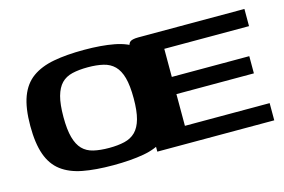

<svg xmlns="http://www.w3.org/2000/svg" viewBox="-69 -613 1135 766"><g transform="rotate(-15 498.5 -230.5)"><path d="M316 7Q243 7 190.5 -3Q138 -13 103.5 -39Q69 -65 52.5 -111.5Q36 -158 36 -230Q36 -304 53.5 -350.5Q71 -397 106.5 -422.5Q142 -448 195.5 -458Q249 -468 321 -468Q393 -468 445.5 -458Q498 -448 532.5 -422Q567 -396 583.5 -349.5Q600 -303 600 -230Q600 -157 582.5 -110.5Q565 -64 530 -38Q495 -12 441.5 -2.5Q388 7 316 7ZM318 -64Q354 -64 381.5 -70.5Q409 -77 427 -95Q445 -113 454 -145.5Q463 -178 463 -230Q463 -283 454 -315.5Q445 -348 427 -366Q409 -384 381.5 -390.5Q354 -397 318 -397Q281 -397 253.5 -390.5Q226 -384 208.5 -366Q191 -348 182 -315.5Q173 -283 173 -230Q173 -178 182 -145.5Q191 -113 208.5 -95Q226 -77 253.5 -70.5Q281 -64 318 -64ZM499 0V-415Q499 -442 507.5 -451Q516 -460 544 -460H982V-389H632V-273H952V-202H632V-71H982V0Z"/></g></svg>

Font: Genos SemiBold
Style: Regular
Weight: 600
Designer: Robert E. Leuschke
Foundry: Robert E. Leuschke
Version: Version 1.010